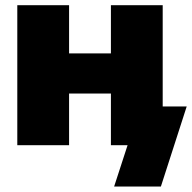

<svg xmlns="http://www.w3.org/2000/svg" viewBox="-20 -549 726 726"><path d="M457 -347.2V-195.3H183.6V-347.2ZM241.2 -529.3V0H45.4V-529.3ZM595.2 -529.3V0H399.4V-529.3ZM411.6 156.2 462.4 0H415.5V-146.5H686L588.4 156.2Z"/></svg>

Font: Inter 24pt Black
Style: Regular
Weight: 900
Designer: Rasmus Andersson
Foundry: rsms
Version: Version 4.001;git-66647c0bb